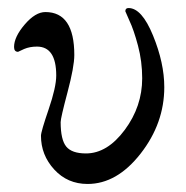

<svg xmlns="http://www.w3.org/2000/svg" viewBox="-20 -444 464 478"><path d="M120 -256Q120 -328 72 -328Q54 -328 40 -322L25 -315Q15 -315 15 -327Q15 -352 41.5 -383Q68 -414 93 -414Q165 -414 165 -307Q165 -278 148 -214Q131 -150 131 -140Q131 -96 145 -79Q159 -62 194 -62Q247 -62 290.5 -120.5Q334 -179 334 -249Q334 -291 323.5 -330.5Q313 -370 302 -393L292 -416Q292 -424 300 -424Q333 -424 361 -355.5Q389 -287 389 -227Q389 -137 330 -61.5Q271 14 198 14Q148 14 115 -22Q82 -58 82 -106Q82 -116 101 -171.5Q120 -227 120 -256Z"/></svg>

Font: EB Garamond 08
Style: Regular
Weight: 400
Version: Version 0.016 ; ttfautohint (v1.5)